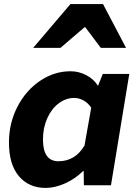

<svg xmlns="http://www.w3.org/2000/svg" viewBox="-20 -910 659 943"><path d="M24 -210Q24 -306 66 -386.5Q108 -467 177.5 -513.5Q247 -560 326 -560Q367 -560 403.5 -541Q440 -522 460 -490H462L485 -547H615L525 0H392L391 -70H388Q350 -32 300 -9.5Q250 13 204 13Q122 13 73 -44.5Q24 -102 24 -210ZM395 -195 428 -381Q413 -404 390.5 -416.5Q368 -429 344 -429Q304 -429 268.5 -402.5Q233 -376 212 -329Q191 -282 191 -225Q191 -118 267 -118Q349 -118 395 -195ZM326 -890H486L599 -675H475L399 -776H395L277 -675H143Z"/></svg>

Font: Nebula Sans Bold
Style: Regular
Weight: 700
Italic angle: -9°
Designer: Paul D. Hunt for Adobe (as Source Sans)
Foundry: Nebula Entertainment & Broadcasting LLC
Version: Version 1.010